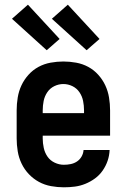

<svg xmlns="http://www.w3.org/2000/svg" viewBox="-20 -790 540 818"><path d="M252 8Q225 8 197.5 3Q170 -2 146 -15Q122 -28 103 -48Q84 -68 72 -93Q60 -118 55.5 -145.5Q51 -173 51 -200V-320Q51 -347 55.5 -374.5Q60 -402 71.5 -426.5Q83 -451 101.5 -471.5Q120 -492 144 -505Q168 -518 195.5 -523Q223 -528 250 -528Q277 -528 304.5 -523Q332 -518 356 -505Q380 -492 398.5 -471.5Q417 -451 428.5 -426.5Q440 -402 444.5 -374.5Q449 -347 449 -320V-212H162V-200Q162 -180 166.5 -159.5Q171 -139 182.5 -122.5Q194 -106 213 -97Q232 -88 252 -88Q267 -88 281.5 -91Q296 -94 308 -102Q320 -110 327.5 -123Q335 -136 336 -151H447Q446 -127 438.5 -105Q431 -83 417.5 -63.5Q404 -44 385 -30Q366 -16 344 -7Q322 2 299 5Q276 8 252 8ZM162 -308H338V-320Q338 -340 334 -360Q330 -380 318.5 -397Q307 -414 288.5 -423Q270 -432 250 -432Q230 -432 211.5 -423Q193 -414 181.5 -397Q170 -380 166 -360Q162 -340 162 -320ZM349 -576 201 -710 269 -770 404 -624ZM179 -576 31 -710 99 -770 234 -624Z"/></svg>

Font: Iosevka SS04
Style: Bold
Weight: 700
Monospace: yes
Designer: Belleve Invis
Foundry: Belleve Invis
Version: Version 19.0.0; ttfautohint (v1.8.4)